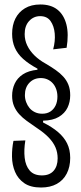

<svg xmlns="http://www.w3.org/2000/svg" viewBox="-20 -689 361 856"><path d="M163 147Q116 147 88 127.5Q60 108 47 77Q34 46 33.5 9.5Q33 -27 40 -61L93 -63Q86 -21 90 14.5Q94 50 112.5 71.5Q131 93 167 93Q201 93 219 72.5Q237 52 237 17Q237 -9 227.5 -31.5Q218 -54 197.5 -75.5Q177 -97 145 -118Q120 -135 100 -149.5Q80 -164 65.5 -180Q51 -196 42.5 -216Q34 -236 34 -262Q34 -291 45.5 -316Q57 -341 82 -357.5Q107 -374 147 -378V-383Q108 -404 83 -426.5Q58 -449 46 -476.5Q34 -504 34 -538Q34 -577 48.5 -606Q63 -635 91 -652Q119 -669 160 -669Q207 -669 236 -646Q265 -623 276 -580Q287 -537 277 -476L217 -469Q227 -506 224 -539.5Q221 -573 205.5 -595Q190 -617 159 -617Q130 -617 110 -595.5Q90 -574 90 -537Q90 -510 101.5 -486Q113 -462 134 -441.5Q155 -421 184 -405Q208 -391 228 -377Q248 -363 262.5 -347Q277 -331 285 -311Q293 -291 293 -264Q293 -234 281 -209Q269 -184 242.5 -168Q216 -152 172 -151V-143Q212 -123 238.5 -100.5Q265 -78 279 -50Q293 -22 293 15Q293 55 277.5 85Q262 115 233 131Q204 147 163 147ZM168 -182Q190 -182 205 -192Q220 -202 228 -219Q236 -236 236 -258Q236 -276 230.5 -291.5Q225 -307 215 -318Q205 -329 191.5 -335Q178 -341 162 -341Q131 -341 111 -320Q91 -299 91 -265Q91 -249 96.5 -234Q102 -219 111.5 -207.5Q121 -196 135.5 -189Q150 -182 168 -182Z"/></svg>

Font: Bricolage Grotesque 72pt Condensed ExtraLight
Style: Regular
Weight: 250
Width: 3
Designer: Mathieu Triay
Foundry: Atelier Triay
Version: Version 1.001;gftools[0.9.33.dev8+g029e19f]